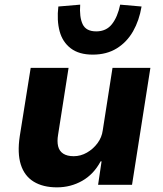

<svg xmlns="http://www.w3.org/2000/svg" viewBox="-20 -795 702 826"><path d="M225 11Q165 11 125 -13.5Q85 -38 69.5 -87Q54 -136 65 -209L112 -503H275L230 -216Q225 -187 230 -166Q235 -145 252 -134Q269 -123 297 -123Q327 -123 354 -138.5Q381 -154 399.5 -179Q418 -204 422 -234L464 -503H627L548 0H402L417 -101H413Q383 -45 333.5 -17Q284 11 225 11ZM379 -560Q320 -560 284.5 -587Q249 -614 236.5 -660.5Q224 -707 231 -767L325 -775Q321 -722 335.5 -691Q350 -660 394 -660Q437 -660 461.5 -691Q486 -722 497 -775L589 -767Q579 -707 552.5 -660.5Q526 -614 482.5 -587Q439 -560 379 -560Z"/></svg>

Font: Nunito Sans 7pt ExtraBold
Style: Italic
Weight: 800
Italic angle: -9°
Designer: Vernon Adams
Foundry: Vernon Adams
Version: Version 3.101;gftools[0.9.27]